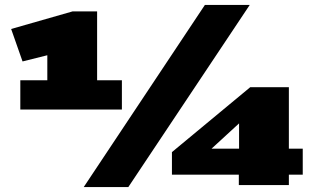

<svg xmlns="http://www.w3.org/2000/svg" viewBox="-20 -748 1277 775"><path d="M62 -306V-424H171V-525L71 -500L25 -631L273 -702H372V-424H472V-306ZM498 7H318L807 -728H988ZM674 -43V-134L990 -396H1146V-148H1202V-43H1146V-1H944V-43ZM834 -148H945V-250Z"/></svg>

Font: Georama Extended Black
Style: Regular
Weight: 900
Width: 7
Designer: Jean-Baptiste Levee
Foundry: Production Type
Version: Version 1.000